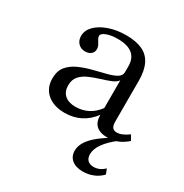

<svg xmlns="http://www.w3.org/2000/svg" viewBox="-148 -543 820 857"><g transform="rotate(30 261.5 -115.0)"><path d="M194.4 11.3Q137.1 11.3 103.6 -17.3Q70.2 -46 70.2 -95.2Q70.2 -133.9 89.5 -157.3Q108.9 -180.6 139.5 -194.4Q170.2 -208.1 204 -216.9Q237.9 -225.8 268.1 -233.1Q298.4 -240.3 317.7 -251.2Q337.1 -262.1 337.1 -280.6V-311.3Q337.1 -352.4 311.7 -373Q286.3 -393.5 236.3 -393.5Q201.6 -393.5 178.6 -384.7Q155.6 -375.8 155.6 -362.9Q155.6 -355.6 160.9 -346.8Q166.1 -337.9 171.8 -328.2Q177.4 -318.5 177.4 -306.5Q177.4 -291.1 166.1 -281.5Q154.8 -271.8 135.5 -271.8Q113.7 -271.8 100 -286.3Q86.3 -300.8 86.3 -323.4Q86.3 -352.4 109.7 -375.8Q133.1 -399.2 172.6 -412.9Q212.1 -426.6 260.5 -426.6Q311.3 -426.6 344.4 -411.3Q377.4 -396 393.5 -362.9Q409.7 -329.8 409.7 -278.2V-66.9Q409.7 -47.6 416.9 -38.3Q424.2 -29 439.5 -29Q453.2 -29 468.5 -35.9Q483.9 -42.7 499.2 -54L513.7 -28.2Q491.9 -8.9 468.5 1.2Q445.2 11.3 415.3 11.3Q336.3 11.3 337.1 -61.3Q311.3 -25.8 275 -7.3Q238.7 11.3 194.4 11.3ZM222.6 -36.3Q257.3 -36.3 286.3 -51.2Q315.3 -66.1 337.1 -96V-238.7Q327.4 -225 304.8 -216.1Q282.3 -207.3 255.6 -199.2Q229 -191.1 204 -180.2Q179 -169.4 162.9 -151.2Q146.8 -133.1 146.8 -103.2Q146.8 -71.8 166.5 -54Q186.3 -36.3 222.6 -36.3ZM395.2 197.6Q358.9 197.6 338.3 180.6Q317.7 163.7 317.7 133.9Q317.7 111.3 331.5 88.7Q345.2 66.1 374.2 42.3Q403.2 18.5 449.2 -7.3H470.2Q470.2 -4.8 469 -4Q467.7 -3.2 466.1 -1.6Q425.8 29 405.2 58.1Q384.7 87.1 384.7 113.7Q384.7 133.9 395.6 144.8Q406.5 155.6 426.6 155.6Q457.3 155.6 481.5 131.5L491.9 157.3Q474.2 176.6 448.8 187.1Q423.4 197.6 395.2 197.6Z"/></g></svg>

Font: Playfair 12pt Light
Style: Regular
Weight: 300
Designer: Claus Eggers Sørensen
Foundry: Claus Eggers Sørensen
Version: Version 2.000;gftools[0.9.28]